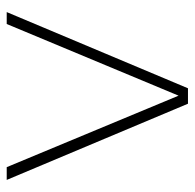

<svg xmlns="http://www.w3.org/2000/svg" viewBox="-24 -556 580 572"><g transform="rotate(-90 266.0 -270.0)"><path d="M243 0 16 -540H54L267 -28L480.5 -540H516L289 0Z"/></g></svg>

Font: Encode Sans SemiExpanded SemiExpanded Thin
Style: Regular
Weight: 100
Width: 6
Designer: Multiple Designers
Foundry: Impallari Type
Version: Version 3.000; ttfautohint (v1.8.3) -l 8 -r 50 -G 200 -x 14 